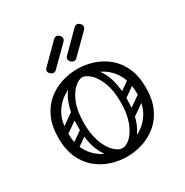

<svg xmlns="http://www.w3.org/2000/svg" viewBox="-166 -844 952 988"><g transform="rotate(-30 310.0 -350.0)"><path d="M310 10Q262 10 216 -5Q170 -20 132.5 -51Q95 -82 72.5 -131.5Q50 -181 50 -250Q50 -319 72.5 -368.5Q95 -418 132.5 -449Q170 -480 216 -495Q262 -510 310 -510Q358 -510 404 -495Q450 -480 487.5 -449Q525 -418 547.5 -368.5Q570 -319 570 -250Q570 -181 547.5 -131.5Q525 -82 487.5 -51Q450 -20 404 -5Q358 10 310 10ZM310 -40Q360 -40 407 -62Q454 -84 484.5 -130.5Q515 -177 515 -250Q515 -323 484.5 -369.5Q454 -416 407 -438Q360 -460 310 -460Q261 -460 213.5 -438Q166 -416 135.5 -369.5Q105 -323 105 -250Q105 -177 135.5 -130.5Q166 -84 213.5 -62Q261 -40 310 -40ZM311 -4Q280 -4 246 -29Q212 -54 189 -108Q166 -162 166 -250Q166 -318 180 -364.5Q194 -411 216 -438.5Q238 -466 263.5 -478Q289 -490 311 -490V-460Q291 -460 265 -437Q239 -414 220.5 -367.5Q202 -321 202 -250Q202 -183 219.5 -136Q237 -89 262.5 -64.5Q288 -40 311 -40ZM311 -4V-40Q334 -40 359.5 -64.5Q385 -89 402.5 -136Q420 -183 420 -250Q420 -321 401.5 -367.5Q383 -414 357.5 -437Q332 -460 311 -460V-490Q334 -490 359 -478Q384 -466 406 -438.5Q428 -411 442 -364.5Q456 -318 456 -250Q456 -162 433 -108Q410 -54 376.5 -29Q343 -4 311 -4ZM113 -249Q98 -238 89 -252Q85 -257 84.5 -264Q84 -271 92 -277L169 -331Q184 -341 194 -327Q198 -321 197.5 -314.5Q197 -308 190 -303ZM115 -152Q100 -141 91 -155Q87 -160 86.5 -167Q86 -174 94 -180L171 -234Q186 -244 196 -230Q200 -224 199.5 -217.5Q199 -211 192 -206ZM449 -249Q434 -238 425 -252Q421 -257 420.5 -264Q420 -271 428 -277L505 -331Q520 -341 530 -327Q534 -321 533.5 -314.5Q533 -308 526 -303ZM451 -152Q436 -141 427 -155Q423 -160 422.5 -167Q422 -174 430 -180L507 -234Q522 -244 532 -230Q536 -224 535.5 -217.5Q535 -211 528 -206ZM212 -559Q206 -553 197 -553Q187 -553 179 -561Q170 -570 170 -579Q170 -587 177 -594L284 -701Q293 -710 302 -710Q311 -710 320 -701Q328 -693 328 -683Q328 -674 319 -665ZM334 -559Q328 -553 319 -553Q309 -553 301 -561Q292 -570 292 -579Q292 -587 299 -594L406 -701Q415 -710 424 -710Q433 -710 442 -701Q450 -693 450 -683Q450 -674 441 -665Z"/></g></svg>

Font: Agu Display Uzo
Style: Regular
Weight: 400
Designer: Oluwaseun Badejo
Version: Version 1.103